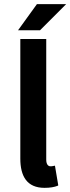

<svg xmlns="http://www.w3.org/2000/svg" viewBox="-20 -894 339 926"><path d="M195 12C222 12 243 8 258 2L261 0L245 -95L240 -94C231 -92 228 -92 223 -92C215 -92 203 -98 203 -124V-706H78V-129C78 -44 110 12 195 12ZM158 -874 67 -748H173L299 -874Z"/></svg>

Font: Falling Sky
Style: Med
Weight: 500
Designer: Paul D. Hunt
Foundry: Adobe Systems Incorporated
Version: Version 1.02